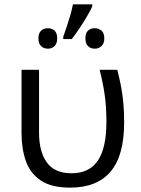

<svg xmlns="http://www.w3.org/2000/svg" viewBox="-20 -858 650 888"><path d="M304.7 9.8Q218.3 9.8 169.2 -22.9Q120.1 -55.7 99.9 -112.5Q79.6 -169.4 79.6 -241.7V-535.2H160.6V-244.6Q160.6 -156.2 196.8 -106.4Q232.9 -56.6 311 -56.6Q392.6 -56.6 432.4 -115Q472.2 -173.3 472.2 -295.4Q472.2 -364.3 464.1 -419.9Q456.1 -475.6 440.9 -535.2H522.5Q532.7 -495.6 539.8 -458.5Q546.9 -421.4 550.5 -381.1Q554.2 -340.8 554.2 -292Q554.2 -137.7 491.2 -64Q428.2 9.8 304.7 9.8ZM406.7 -837.9V-828.1Q397 -807.1 381.6 -781Q366.2 -754.9 348.1 -727.8Q330.1 -700.7 312 -677.2H272.5V-688.5Q280.3 -709 288.8 -734.9Q297.4 -760.7 305.2 -787.8Q313 -814.9 317.4 -837.9ZM201.2 -727.5Q219.7 -727.5 232.2 -716.3Q244.6 -705.1 244.6 -680.7Q244.6 -656.7 232.2 -644.8Q219.7 -632.8 201.2 -632.8Q182.6 -632.8 170.2 -644.8Q157.7 -656.7 157.7 -680.7Q157.7 -705.1 170.2 -716.3Q182.6 -727.5 201.2 -727.5ZM418.5 -727.5Q436 -727.5 449.2 -716.3Q462.4 -705.1 462.4 -680.7Q462.4 -656.7 449.2 -644.8Q436 -632.8 418.5 -632.8Q398.9 -632.8 387 -644.8Q375 -656.7 375 -680.7Q375 -705.1 387 -716.3Q398.9 -727.5 418.5 -727.5Z"/></svg>

Font: Wonky
Style: Regular
Weight: 400
Designer: Monotype Design Team
Foundry: Monotype Imaging Inc.
Version: Version 3.000